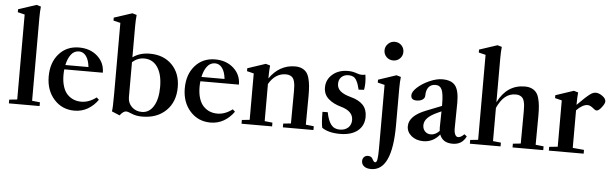

<svg xmlns="http://www.w3.org/2000/svg" viewBox="-56 -934 4430 1387"><g transform="rotate(5 2159.0 -240.5)"><path d="M21 0V-27.3L78.6 -33.2V-649.4L27.8 -661.6V-683.1L158.7 -726.1L190.4 -716.8Q186.5 -679.2 186.5 -635.3V-33.2L243.7 -27.3V0Z M496.6 11.2Q406.7 11.2 348.6 -53.7Q290.5 -118.7 290.5 -219.2Q290.5 -320.3 346.2 -383.3Q401.9 -446.3 491.7 -446.3Q572.3 -446.3 625 -399.2Q677.7 -352.1 677.7 -279.8H398.4Q396 -262.2 396 -238.3Q396 -190.9 407.7 -155Q419.4 -119.1 439.9 -98.4Q460.4 -77.6 485.6 -67.6Q510.7 -57.6 540.5 -57.6Q596.2 -57.6 649.4 -98.1L666.5 -82.5Q636.2 -39.1 592.8 -13.9Q549.3 11.2 496.6 11.2ZM493.2 -418Q458 -418 435.5 -388.4Q413.1 -358.9 403.3 -311.5H570.8Q565.4 -362.8 544.9 -390.4Q524.4 -418 493.2 -418Z M825.2 16.6 767.6 -7.3Q772.5 -28.3 772.5 -132.8V-649.4L721.7 -661.6V-683.1L853 -726.1L884.8 -716.8Q880.9 -679.2 880.9 -635.3V-409.2Q932.1 -446.3 1004.9 -446.3Q1104.5 -446.3 1165.3 -384.8Q1226.1 -323.2 1226.1 -222.2Q1226.1 -116.2 1161.1 -52.5Q1096.2 11.2 987.8 11.2Q943.4 11.2 911.6 -2.9Q883.3 -15.6 870.1 -15.6Q849.1 -15.6 825.2 16.6ZM880.9 -119.6Q880.9 -78.1 909.9 -50Q939 -22 982.4 -22Q1036.1 -22 1067.6 -73.5Q1099.1 -125 1099.1 -212.9Q1099.1 -304.7 1064 -356.4Q1028.8 -408.2 966.8 -408.2Q919.4 -408.2 880.9 -374Z M1483.4 11.2Q1393.6 11.2 1335.4 -53.7Q1277.3 -118.7 1277.3 -219.2Q1277.3 -320.3 1333 -383.3Q1388.7 -446.3 1478.5 -446.3Q1559.1 -446.3 1611.8 -399.2Q1664.6 -352.1 1664.6 -279.8H1385.3Q1382.8 -262.2 1382.8 -238.3Q1382.8 -190.9 1394.5 -155Q1406.2 -119.1 1426.8 -98.4Q1447.3 -77.6 1472.4 -67.6Q1497.6 -57.6 1527.3 -57.6Q1583 -57.6 1636.2 -98.1L1653.3 -82.5Q1623 -39.1 1579.6 -13.9Q1536.1 11.2 1483.4 11.2ZM1480 -418Q1444.8 -418 1422.4 -388.4Q1399.9 -358.9 1390.1 -311.5H1557.6Q1552.2 -362.8 1531.7 -390.4Q1511.2 -418 1480 -418Z M1708 0V-27.3L1764.2 -33.2V-369.6L1714.4 -381.8V-402.8L1845.2 -446.3L1877 -437Q1873 -397.9 1873 -354.5V-342.8Q1906.7 -393.1 1953.9 -419.7Q2001 -446.3 2057.6 -446.3Q2086.4 -446.3 2107.2 -437Q2127.9 -427.7 2140.6 -411.9Q2153.3 -396 2160.4 -369.6Q2167.5 -343.3 2170.2 -314.2Q2172.9 -285.2 2172.9 -244.1Q2172.9 -102.1 2171.4 -33.7L2229.5 -27.3V0H2007.8V-27.3L2063.5 -33.2Q2064.9 -260.3 2064.9 -266.6Q2064.9 -290.5 2063.7 -306.6Q2062.5 -322.8 2058.3 -338.4Q2054.2 -354 2046.9 -363Q2039.6 -372.1 2027.1 -377.7Q2014.6 -383.3 1996.6 -383.3Q1919.9 -383.3 1873 -302.7V-33.2L1929.7 -27.3V0Z M2422.4 11.2Q2338.9 11.2 2291.5 -21.5Q2283.2 -55.7 2283.2 -136.7L2321.3 -137.2Q2332 -79.1 2354.5 -49.3Q2377 -19.5 2418 -19.5Q2455.6 -19.5 2478.5 -40.3Q2501.5 -61 2501.5 -96.2Q2501.5 -160.6 2412.6 -185.1Q2356 -200.7 2320.8 -232.2Q2285.6 -263.7 2285.6 -313.5Q2285.6 -371.1 2329.6 -408.9Q2373.5 -446.8 2441.9 -446.8Q2476.1 -446.8 2509.8 -434.1Q2539.1 -423.3 2568.4 -431.2Q2573.2 -403.3 2573.2 -372.1Q2573.2 -346.7 2568.4 -321.3L2529.3 -318.8Q2522.9 -343.8 2517.8 -358.6Q2512.7 -373.5 2503.7 -388.4Q2494.6 -403.3 2481 -409.9Q2467.3 -416.5 2448.2 -416.5Q2417 -416.5 2397.2 -398.2Q2377.4 -379.9 2377.4 -348.1Q2377.4 -315.4 2402.6 -294.7Q2427.7 -273.9 2476.1 -261.2Q2536.1 -245.6 2566.4 -213.6Q2596.7 -181.6 2596.7 -128.9Q2596.7 -63.5 2550.5 -26.1Q2504.4 11.2 2422.4 11.2Z M2690.9 -618.2Q2690.9 -646 2711.2 -666Q2731.4 -686 2759.3 -686Q2788.1 -686 2807.9 -666.5Q2827.6 -647 2827.6 -618.2Q2827.6 -589.8 2807.9 -570.3Q2788.1 -550.8 2759.3 -550.8Q2730.5 -550.8 2710.7 -570.3Q2690.9 -589.8 2690.9 -618.2ZM2668.5 244.6Q2635.7 244.6 2617.4 230.2Q2599.1 215.8 2599.1 192.4Q2599.1 175.3 2609.9 163.6Q2620.6 151.9 2638.7 151.9Q2663.6 151.9 2672.9 171.4Q2683.6 193.4 2693.8 193.4Q2705.6 193.4 2709.2 166.7Q2712.9 140.1 2712.9 89.4V-369.6L2662.6 -381.8V-402.8L2793 -446.3L2825.2 -437Q2820.8 -400.4 2820.8 -353.5V-86.9Q2820.8 244.6 2668.5 244.6Z M3026.4 11.2Q2975.1 11.2 2940.7 -16.8Q2906.2 -44.9 2906.2 -86.9Q2906.2 -162.6 3028.3 -210.4L3139.6 -254.4V-262.7Q3139.6 -340.8 3126.5 -371.1Q3113.3 -401.4 3079.6 -401.4Q3047.9 -401.4 3030.3 -379.6Q3012.7 -357.9 3012.7 -318.4Q3012.7 -299.8 2996.1 -288.6Q2979.5 -277.3 2952.6 -277.3Q2912.1 -277.3 2912.1 -312Q2912.1 -337.9 2947.5 -369.9Q2982.9 -401.9 3033.7 -424.1Q3084.5 -446.3 3125.5 -446.3Q3192.4 -446.3 3220 -410.4Q3247.6 -374.5 3247.6 -287.6Q3247.6 -255.9 3245.1 -103.5Q3244.6 -75.2 3252.4 -57.6Q3260.3 -40 3275.4 -40Q3294.4 -40 3318.8 -64.5L3336.9 -50.8Q3308.6 11.2 3238.8 11.2Q3167 11.2 3145 -47.4Q3097.2 11.2 3026.4 11.2ZM3017.6 -103.5Q3017.6 -76.7 3034.2 -59.6Q3050.8 -42.5 3076.7 -42.5Q3109.4 -42.5 3138.7 -72.8Q3137.2 -85 3137.2 -98.1Q3139.2 -176.3 3139.2 -214.8L3111.3 -202.1Q3063 -180.2 3040.3 -156.5Q3017.6 -132.8 3017.6 -103.5Z M3363.8 0V-27.3L3420.9 -33.2V-649.4L3370.6 -661.6V-683.1L3501 -726.1L3532.7 -716.8Q3528.8 -679.2 3528.8 -635.3V-314.9Q3594.2 -446.3 3724.1 -446.3Q3752.9 -446.3 3773.7 -437Q3794.4 -427.7 3807.1 -411.9Q3819.8 -396 3826.9 -369.6Q3834 -343.3 3836.7 -314.2Q3839.4 -285.2 3839.4 -244.1Q3839.4 -102.1 3837.9 -33.7L3896 -27.3V0H3673.3V-27.3L3730 -33.2Q3731.4 -261.7 3731.4 -266.6Q3731.4 -290.5 3730.2 -306.6Q3729 -322.8 3724.9 -338.4Q3720.7 -354 3713.4 -363Q3706.1 -372.1 3693.6 -377.7Q3681.2 -383.3 3663.1 -383.3Q3619.6 -383.3 3586.9 -356.7Q3554.2 -330.1 3528.8 -274.4V-33.2L3586.4 -27.3V0Z M3936.5 0V-27.3L3998 -33.7V-369.6L3948.2 -381.8V-402.8L4079.1 -446.3L4110.8 -437Q4106.9 -397.9 4106.9 -354.5V-346.7Q4168.5 -409.2 4197.3 -430.2Q4219.2 -446.3 4237.8 -446.3Q4261.2 -446.3 4286.6 -428Q4312 -409.7 4312 -389.6Q4312 -373.5 4291 -346.2Q4270 -318.8 4254.9 -318.8Q4245.1 -318.8 4231.9 -330.1Q4207.5 -352.1 4187.5 -352.1Q4150.4 -352.1 4106.9 -307.1V-34.7L4189 -27.3V0Z"/></g></svg>

Font: Elstob SemiBold
Style: Regular
Weight: 600
Designer: Peter S. Baker
Version: Version 1.015